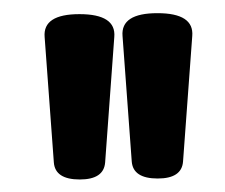

<svg xmlns="http://www.w3.org/2000/svg" viewBox="-20 -639 347 296"><path d="M223.1 -363.8Q185.1 -363.8 183.1 -390.1L168.9 -583.5Q166 -618.7 222.7 -618.7Q279.3 -618.7 276.4 -583.5L262.2 -390.1Q260.3 -363.8 223.1 -363.8ZM103 -362.3Q64.9 -362.3 63 -388.7L48.8 -582Q45.9 -617.2 102.5 -617.2Q159.2 -617.2 156.2 -582L142.1 -388.7Q140.1 -362.3 103 -362.3Z"/></svg>

Font: Gayathri
Style: Bold
Weight: 700
Designer: Binoy Dominic <binoy.domenic@gmail.com>
Foundry: SMC
Version: Version 1.000